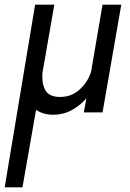

<svg xmlns="http://www.w3.org/2000/svg" viewBox="-28 -480 557 820"><path d="M163 -460H124H122L-8 320H68L126 -11Q140 -1 159 4.5Q178 10 200 10Q242 10 278 -9.5Q314 -29 341 -60L330 0H410L490 -460H410L361 -174Q348 -131 312.5 -98Q277 -65 226 -66Q180 -67 165 -96Q150 -125 153 -167L204 -460Z"/></svg>

Font: Jost* 400 Book Italic
Style: Italic
Weight: 400
Italic angle: -10°
Version: Version 3.200; ttfautohint (v0.97) -l 8 -r 50 -G 200 -x 14 -